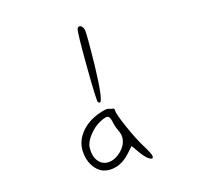

<svg xmlns="http://www.w3.org/2000/svg" viewBox="-123 -978 1246 1170"><g transform="rotate(-15 500.0 -392.5)"><path d="M520 -227Q513 -258 500 -262Q487 -266 451 -247Q411 -227 378.5 -185Q346 -143 345 -110Q343 -53 370 -21Q397 11 439.5 6Q482 1 521 -41Q547 -70 552 -103Q557 -136 539 -168Q526 -195 520 -227ZM459 -297Q501 -312 517 -308Q532 -302 543 -302Q553 -302 553 -286Q553 -265 591.5 -177.5Q630 -90 662 -38Q702 27 702 40Q702 64 675 46Q655 33 632 1L594 -52L557 -11Q518 32 472 46Q426 60 388.5 47Q351 34 325.5 -6Q300 -46 298 -103Q297 -166 340.5 -218.5Q384 -271 459 -297ZM461 -825Q464 -837 472.5 -839Q481 -841 489.5 -833.5Q498 -826 502 -813Q508 -792 504 -583Q498 -371 478 -359Q473 -356 465 -364Q458 -371 456 -587.5Q454 -804 461 -825Z"/></g></svg>

Font: sitelen Majeka pi alasa wan taso
Style: Regular
Weight: 400
Designer: jan Majeka
Version: Version 1.0